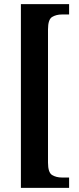

<svg xmlns="http://www.w3.org/2000/svg" viewBox="-20 -780 384 928"><path d="M81 128V-760H314V-710H279Q252 -710 232 -698Q212 -686 212 -638V6Q212 54 232 66Q252 78 279 78H314V128Z"/></svg>

Font: Noto Serif ExtraCondensed
Style: Bold
Weight: 700
Width: 2
Designer: Monotype Design Team
Foundry: Monotype Imaging Inc.
Version: Version 2.014; ttfautohint (v1.8.4.7-5d5b)